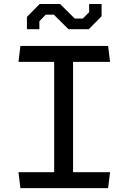

<svg xmlns="http://www.w3.org/2000/svg" viewBox="-20 -966 660 986"><path d="M258.2 -730H355.2V0H258.2ZM74.8 -81.8H545.2L535.2 0H84.8ZM84.8 -730H535.2L545.2 -648.2H74.8ZM363.5 -871H405.2L437.8 -903.3V-945.5H501.7V-882.7L436.2 -816.2H331.5L256.5 -890.7H214.8L182.2 -856.7V-816.2H118.3V-879L183.8 -945.5H288.5Z"/></svg>

Font: Monaspace Krypton Var
Style: Regular
Weight: 400
Designer: Riley Cran and the Lettermatic Team
Version: Version 1.101 (Monaspace Krypton Var)